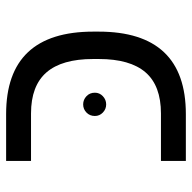

<svg xmlns="http://www.w3.org/2000/svg" viewBox="-20 -620 639 640"><g transform="rotate(-90 300.0 -299.5)"><path d="M515.1 -291Q515.1 0 240.2 0H84V-83H242.2Q335 -83 379.4 -134.5Q423.8 -186 423.8 -290V-309.1Q423.8 -413.1 379.2 -464.6Q334.5 -516.1 242.2 -516.1H84V-599.1H240.2Q515.1 -599.1 515.1 -308.1ZM233.9 -303.2Q233.9 -320.3 245.4 -331.3Q256.8 -342.3 272.5 -342.3Q288.1 -342.3 299.8 -331.3Q311.5 -320.3 311.5 -303.2Q311.5 -287.6 299.8 -276.6Q288.1 -265.6 272.5 -265.6Q256.8 -265.6 245.4 -276.6Q233.9 -287.6 233.9 -303.2Z"/></g></svg>

Font: Cousine
Style: Regular
Weight: 400
Monospace: yes
Designer: Steve Matteson
Foundry: Monotype Imaging Inc.
Version: Version 1.21